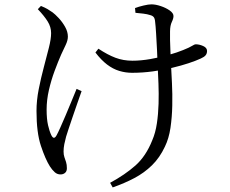

<svg xmlns="http://www.w3.org/2000/svg" viewBox="-20 -785 1040 869"><path d="M478.4 42.4Q545.6 6 593.1 -36Q640.5 -78.1 669 -149.7Q683.7 -183.7 690 -226.3Q696.4 -269 697.7 -315.5Q699 -362.1 697.2 -406.9Q695.4 -451.8 693.6 -488.6Q692.6 -520.4 690.6 -559.5Q688.6 -598.6 686.5 -633.4Q684.4 -668.3 682.2 -685.2Q681 -701.4 675.6 -707.7Q670.2 -714.1 659 -716.9Q647 -721 628.4 -723.3Q609.8 -725.5 593.1 -727L591.1 -748.5Q607.6 -754.8 629.7 -760Q651.8 -765.3 665.3 -765.3Q684.4 -765.3 707.7 -757.4Q731 -749.6 748.1 -737.6Q765.2 -725.6 765.2 -712.5Q765.2 -701.1 757.6 -685.5Q750 -669.9 749.6 -643.2Q749.2 -627.9 749.6 -603.7Q750 -579.4 751.4 -552Q752.8 -524.5 753.8 -497Q755.8 -458.2 758.3 -408.6Q760.8 -359 759.7 -306.7Q758.6 -254.3 751.5 -206.1Q744.3 -157.8 726.2 -120.9Q703.2 -71.6 668.1 -37.1Q632.9 -2.6 588.1 21Q543.3 44.7 490 63.3ZM253.8 4.5Q238.5 4.5 227.1 -6.1Q215.6 -16.7 205.9 -31.8Q185.3 -64.4 165.3 -124.5Q145.2 -184.5 145.2 -282.6Q145.2 -330.5 155.3 -381.5Q165.4 -432.5 178.3 -480.7Q191.1 -529 201.2 -568.9Q211.3 -608.7 211.3 -635.2Q211.3 -663.1 195.6 -688.2Q179.9 -713.3 151.2 -743.4L165.3 -758.1Q183.3 -750.8 194.9 -744Q206.5 -737.1 218.1 -728.9Q228.9 -721 245.5 -703.4Q262.1 -685.7 274.6 -663.6Q287.2 -641.4 287.2 -619.1Q287.2 -602.4 277.3 -581.6Q267.4 -560.8 256.5 -537.3Q242.6 -505.5 227.2 -464.1Q211.8 -422.6 201.4 -377.6Q191 -332.5 191 -288.9Q191 -246.7 197.4 -218.5Q203.9 -190.4 212.3 -173.1Q218.1 -161.5 224 -161.4Q229.9 -161.3 236.1 -172.6Q242.4 -183.9 253.2 -208.1Q264 -232.2 277.1 -263Q290.2 -293.9 303.1 -325.4Q316.1 -356.9 326.7 -382.8L349.3 -372.5Q339.9 -346.3 329.5 -316.1Q319.2 -285.9 308.9 -256.4Q298.5 -227 290.9 -203.1Q283.2 -179.3 279.2 -166.6Q274.6 -149.8 271.1 -132.6Q267.7 -115.5 267.7 -99.4Q267.7 -84.3 271.5 -73.6Q275.3 -62.9 279 -51.5Q282.7 -40 282.7 -23.2Q282.7 -9.8 274.5 -2.7Q266.3 4.5 253.8 4.5ZM577.8 -455.5Q548.2 -455.5 519.7 -464.1Q491.2 -472.7 464.5 -493Q437.9 -513.3 411.9 -547.3L425.4 -564.6Q466.6 -537.2 502.3 -523.7Q537.9 -510.2 579.6 -510.2Q617.4 -510.2 660.5 -517.7Q703.5 -525.1 743.1 -536.3Q782.7 -547.6 808.8 -558.4Q838.1 -570.2 849.1 -577.3Q860.1 -584.5 866.4 -584.5Q881.7 -584.5 899.4 -576.8Q917.1 -569 917.1 -554.3Q917.1 -542.8 910.7 -534.9Q904.3 -527 888.7 -520.1Q867.1 -510.1 834.1 -499.1Q801 -488.1 759.6 -478.2Q718.1 -468.3 671.8 -461.9Q625.5 -455.5 577.8 -455.5Z"/></svg>

Font: Noto Serif KR ExtraLight
Style: Regular
Weight: 200
Designer: Ryoko NISHIZUKA 西塚涼子 (kana & ideographs); Frank Grießhammer (Latin, Greek & Cyrillic); Wenlong ZHANG 张文龙 (bopomofo); San
Foundry: Adobe
Version: Version 2.002-H1;hotconv 1.1.0;makeotfexe 2.6.0